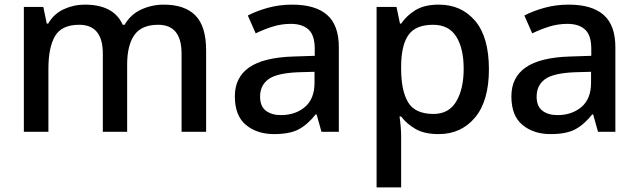

<svg xmlns="http://www.w3.org/2000/svg" viewBox="-20 -662 2757 829"><path d="M687 -642Q778 -642 824 -595Q870 -548 870 -444V-93H764V-430Q764 -555 663 -555Q591 -555 560 -510.5Q529 -466 529 -383V-93H424V-430Q424 -555 322 -555Q246 -555 217.5 -506Q189 -457 189 -365V-93H83V-632H167L182 -560H188Q212 -602 255 -622Q298 -642 346 -642Q471 -642 510 -555H518Q544 -600 590 -621Q636 -642 687 -642Z M1241 -642Q1342 -642 1392.5 -597.5Q1443 -553 1443 -458V-93H1368L1347 -168H1343Q1308 -124 1269.5 -103.5Q1231 -83 1163 -83Q1090 -83 1042 -122.5Q994 -162 994 -246Q994 -328 1056 -371Q1118 -414 1247 -418L1339 -421V-451Q1339 -510 1312 -534.5Q1285 -559 1236 -559Q1195 -559 1157 -547Q1119 -535 1084 -518L1050 -595Q1088 -615 1137.5 -628.5Q1187 -642 1241 -642ZM1266 -350Q1174 -346 1138.5 -319.5Q1103 -293 1103 -245Q1103 -203 1128 -184Q1153 -165 1193 -165Q1255 -165 1296.5 -200Q1338 -235 1338 -305V-352Z M1875 -642Q1972 -642 2031.5 -572Q2091 -502 2091 -363Q2091 -226 2031 -154.5Q1971 -83 1874 -83Q1812 -83 1773.5 -105.5Q1735 -128 1712 -159H1705Q1708 -141 1710 -116.5Q1712 -92 1712 -73V147H1606V-632H1692L1707 -560H1712Q1735 -594 1773.5 -618Q1812 -642 1875 -642ZM1850 -555Q1775 -555 1744 -511.5Q1713 -468 1712 -380V-364Q1712 -271 1742 -220.5Q1772 -170 1852 -170Q1918 -170 1950 -224Q1982 -278 1982 -365Q1982 -453 1950 -504Q1918 -555 1850 -555Z M2435 -642Q2536 -642 2586.5 -597.5Q2637 -553 2637 -458V-93H2562L2541 -168H2537Q2502 -124 2463.5 -103.5Q2425 -83 2357 -83Q2284 -83 2236 -122.5Q2188 -162 2188 -246Q2188 -328 2250 -371Q2312 -414 2441 -418L2533 -421V-451Q2533 -510 2506 -534.5Q2479 -559 2430 -559Q2389 -559 2351 -547Q2313 -535 2278 -518L2244 -595Q2282 -615 2331.5 -628.5Q2381 -642 2435 -642ZM2460 -350Q2368 -346 2332.5 -319.5Q2297 -293 2297 -245Q2297 -203 2322 -184Q2347 -165 2387 -165Q2449 -165 2490.5 -200Q2532 -235 2532 -305V-352Z"/></svg>

Font: Noto Sans Kannada UI Medium
Style: Regular
Weight: 500
Designer: Jelle Bosma - Monotype Design Team
Foundry: Monotype Imaging Inc.
Version: Version 2.005; ttfautohint (v1.8.4.7-5d5b)